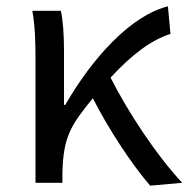

<svg xmlns="http://www.w3.org/2000/svg" viewBox="-20 -577 595 606"><path d="M555 0C472 -89 383 -225 329 -332C396 -405 458 -451 518 -470L510 -557C393 -528 272 -395 186 -246H182V-416C182 -464 179 -514 172 -543H82C91 -495 92 -438 92 -394V0H177V-28C179 -146 204 -182 273 -267C324 -167 396 -58 454 9Z"/></svg>

Font: Noto Sans KR Regular
Style: Regular
Weight: 400
Designer: Ryoko NISHIZUKA  (kana & ideographs); Paul D. Hunt (Latin, Greek & Cyrillic); Wenlong ZHANG  (bopomofo); Sandoll Communi
Foundry: Adobe Systems Incorporated
Version: Version 1.004;PS 1.004;hotconv 1.0.82;makeotf.lib2.5.63406